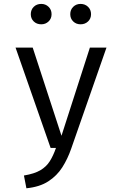

<svg xmlns="http://www.w3.org/2000/svg" viewBox="-20 -776 640 1007"><path d="M538.5 -526.5 353.5 3.5Q335 57 306.8 101.5Q278.5 146 233.2 175.2Q188 204.5 118.5 211.5L105.5 144.5Q160 135.5 191.5 117Q223 98.5 241.2 69.5Q259.5 40.5 273.5 0H245.5L61.5 -526.5H151.5L302.5 -64L451.5 -526.5ZM196.5 -648.5Q172.5 -648.5 157 -663.5Q141.5 -678.5 141.5 -701.5Q141.5 -725 157 -740.2Q172.5 -755.5 196.5 -755.5Q219 -755.5 234.8 -740.2Q250.5 -725 250.5 -701.5Q250.5 -678.5 234.8 -663.5Q219 -648.5 196.5 -648.5ZM402.5 -648.5Q379.5 -648.5 364 -663.5Q348.5 -678.5 348.5 -701.5Q348.5 -725 364 -740.2Q379.5 -755.5 402.5 -755.5Q426 -755.5 441.8 -740.2Q457.5 -725 457.5 -701.5Q457.5 -678.5 441.8 -663.5Q426 -648.5 402.5 -648.5Z"/></svg>

Font: Fira Code Light
Style: Regular
Weight: 400
Monospace: yes
Version: Version 5.002